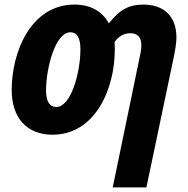

<svg xmlns="http://www.w3.org/2000/svg" viewBox="-20 -578 820 838"><path d="M472 240H619L738 -327C744 -357 750 -389 750 -414C750 -514 688 -558 606 -558C545 -558 504 -538 455 -476C426 -529 375 -558 305 -558C114 -558 31 -350 31 -185C31 -63 98 10 209 10C397 10 481 -192 481 -361C481 -373 481 -385 480 -395C498 -419 520 -433 549 -433C579 -433 597 -417 597 -380C597 -362 592 -337 586 -311ZM226 -111C196 -111 181 -136 181 -183C181 -280 221 -437 287 -437C318 -437 331 -409 331 -363C331 -259 289 -111 226 -111Z"/></svg>

Font: Noto Sans Display SemiCondensed Extra
Style: Italic
Weight: 800
Width: 4
Italic angle: -12°
Designer: Monotype Design Team
Foundry: Monotype Imaging Inc.
Version: Version 1.900